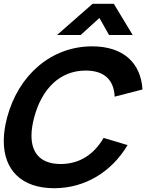

<svg xmlns="http://www.w3.org/2000/svg" viewBox="-38 -980 804 1015"><path d="M263.4 -795H388.4L487.5 -885L538.4 -795H663.4L563.6 -960H451.6ZM248.4 15C413.4 15 553 -73 636.5 -213L509.6 -251C459.3 -164 382.7 -113 282.7 -113C178.3 -113 128.4 -169.3 128.4 -262.5C128.4 -291.6 133.3 -324.3 142.9 -360C183 -510 278 -607 415 -607C515 -607 564.4 -556 568.1 -469L715.2 -507C706.8 -647 614.3 -735 449.3 -735C233.3 -735 59.9 -584 -0.1 -360C-12.2 -315.1 -18.1 -273.1 -18.1 -234.7C-18.1 -81.5 75.7 15 248.4 15Z"/></svg>

Font: Manrope
Style: ExtraBoldItalic
Weight: 800
Italic angle: -15°
Designer: Mikhail Sharanda
Foundry: Mikhail Sharanda
Version: Version 4.502;hotconv 1.0.109;makeotfexe 2.5.65596